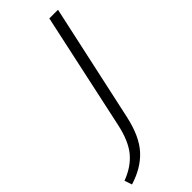

<svg xmlns="http://www.w3.org/2000/svg" viewBox="-343 -698 941 941"><g transform="rotate(-45 127.5 -227.0)"><path d="M104 -51 235 -658H295L162 -47Q138 63 86 120Q34 177 -54 204L-67 165Q3 139 43.5 90.5Q84 42 104 -51Z"/></g></svg>

Font: EauTestText Semilight
Style: Italic
Weight: 300
Italic angle: -12°
Designer: Christian Thalmann (Catharsis Fonts)
Version: Version 0.001;PS 000.001;hotconv 1.0.88;makeotf.lib2.5.64775